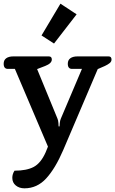

<svg xmlns="http://www.w3.org/2000/svg" viewBox="-20 -798 627 1045"><path d="M206 -605 309 -778 397 -720 274 -561ZM47 170Q47 149 59 131Q125 131 163.5 110.5Q202 90 228 32L241 0L61 -423H23Q0 -423 0 -451Q0 -471 14 -481Q28 -491 52 -491H246Q262 -491 262 -474Q262 -453 226 -439L182 -422L293 -152Q297 -143 298 -128.5Q299 -114 299 -110H304Q304 -115 305.5 -129Q307 -143 311 -152L426 -423H372Q349 -423 349 -451Q349 -471 363 -481Q377 -491 401 -491H571Q587 -491 587 -474Q587 -463 577.5 -455Q568 -447 551 -439L512 -422L324 19Q281 119 231.5 173Q182 227 113 227Q85 227 66 211.5Q47 196 47 170Z"/></svg>

Font: Maitree Semibold
Style: Regular
Weight: 600
Designer: CadsonDemak Team
Foundry: CadsonDemak
Version: Version 1.000